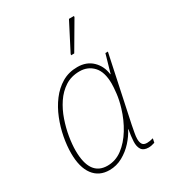

<svg xmlns="http://www.w3.org/2000/svg" viewBox="-189 -880 900 996"><g transform="rotate(-30 261.5 -382.5)"><path d="M172 10Q110 10 76 -35.5Q42 -81 42 -165Q42 -210 51.5 -260.5Q61 -311 80.5 -360Q100 -409 130 -449Q160 -489 200.5 -513Q241 -537 293 -537Q348 -537 382.5 -503.5Q417 -470 423 -419H425L456 -527H471L388 -136Q384 -114 380 -93.5Q376 -73 376 -58Q376 -38 383.5 -26.5Q391 -15 411 -15Q418 -15 428 -16.5Q438 -18 448 -21L443 3Q422 10 406 10Q376 10 364 -8Q352 -26 353.5 -56.5Q355 -87 362 -125H360Q344 -93 316 -62Q288 -31 251 -10.5Q214 10 172 10ZM174 -15Q223 -15 263.5 -45.5Q304 -76 335 -126.5Q366 -177 384 -237Q397 -280 401 -316.5Q405 -353 405 -373Q405 -444 373 -478Q341 -512 292 -512Q242 -512 205 -488Q168 -464 142 -425Q116 -386 100 -339.5Q84 -293 76.5 -247.5Q69 -202 69 -166Q69 -15 174 -15ZM296 -606 298 -614 381 -775H411L410 -768L315 -606Z"/></g></svg>

Font: Noto Sans SemiCondensed Thin
Style: Italic
Weight: 100
Width: 4
Italic angle: -12°
Designer: Monotype Design Team
Foundry: Monotype Imaging Inc.
Version: Version 2.013; ttfautohint (v1.8.4.7-5d5b)